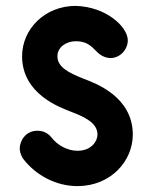

<svg xmlns="http://www.w3.org/2000/svg" viewBox="-20 -612 514 652"><path d="M237 -592C132 -592 55 -513 55 -421C55 -292 185 -247 220 -233C270 -214 311 -194 311 -155C311 -133 291 -100 243 -100C208 -100 174 -120 155 -145C137 -168 113 -168 107 -168C64 -168 47 -130 47 -108C47 -101 49 -86 60 -71C102 -17 170 20 243 20C356 20 431 -65 431 -155V-156C430 -284 305 -329 263 -345C213 -365 175 -384 175 -421C175 -452 205 -472 237 -472C284 -472 296 -446 317 -429C364 -393 414 -432 414 -475C414 -520 342 -589 237 -592Z"/></svg>

Font: LS
Style: Bold
Weight: 700
Designer: BSozoo
Foundry: BSozoo
Version: Version 001.000